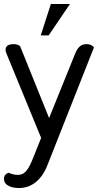

<svg xmlns="http://www.w3.org/2000/svg" viewBox="-25 -740 507 966"><path d="M-5 160Q-5 137 18 129Q42 140 65 140Q88 140 104 123.5Q120 107 137 66L182 -46L7 -472Q3 -480 3 -490Q3 -503 13 -510.5Q23 -518 44 -518Q63 -518 76 -508L222 -146L353 -470Q363 -495 376.5 -506.5Q390 -518 411 -518Q434 -518 448 -502L214 90Q193 145 156 175.5Q119 206 70 206Q37 206 16 194Q-5 182 -5 160ZM231 -720H327L220 -562H180Z"/></svg>

Font: Thasadith
Style: Bold
Weight: 700
Designer: Cadson Demak Co.,Ltd.
Foundry: Cadson Demak Co.,Ltd.
Version: Version 1.000; ttfautohint (v1.6)